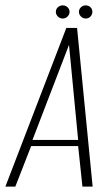

<svg xmlns="http://www.w3.org/2000/svg" viewBox="-40 -695 418 715"><path d="M-20 0 207 -591H247L305 0H267L251 -151H76L17 0ZM81 -174H251L217 -528ZM194 -626Q183 -626 175.5 -633.5Q168 -641 168 -651Q168 -661 175.5 -668Q183 -675 194 -675Q204 -675 211.5 -668Q219 -661 219 -651Q219 -641 211.5 -633.5Q204 -626 194 -626ZM279 -626Q269 -626 261.5 -633.5Q254 -641 254 -651Q254 -661 261.5 -668Q269 -675 279 -675Q290 -675 297 -668Q304 -661 304 -651Q304 -641 297 -633.5Q290 -626 279 -626Z"/></svg>

Font: Alumni Sans Thin ExtraLight
Style: Italic
Weight: 250
Italic angle: -8°
Version: Version 1.016